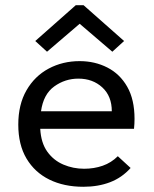

<svg xmlns="http://www.w3.org/2000/svg" viewBox="-20 -705 590 735"><path d="M299 10Q225 10 169 -17.5Q113 -45 81.5 -98Q50 -151 50 -228Q50 -305 81.5 -359.5Q113 -414 166.5 -442.5Q220 -471 285 -471Q343 -471 391 -446.5Q439 -422 467 -373Q495 -324 495 -250Q495 -241 494.5 -231Q494 -221 493 -212H134Q137 -158 161 -124.5Q185 -91 222.5 -75Q260 -59 302 -59Q340 -59 373 -70.5Q406 -82 431 -107L480 -62Q447 -25 401.5 -7.5Q356 10 299 10ZM137 -279H408Q408 -337 371.5 -370.5Q335 -404 280 -404Q229 -404 187.5 -374Q146 -344 137 -279ZM160 -507 115 -548 270 -685H300L455 -548L410 -507L285 -614Z"/></svg>

Font: Inconsolata SemiExpanded Medium
Style: Regular
Weight: 500
Width: 6
Monospace: yes
Designer: Raph Levien, Cyreal, Brenton Simpson
Foundry: Raph Levien, Cyreal, Google
Version: Version 3.001; ttfautohint (v1.8.2.53-6de2)